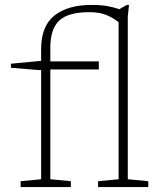

<svg xmlns="http://www.w3.org/2000/svg" viewBox="-20 -762 663 782"><path d="M185 -32 268.5 -24V0H64V-24L147.5 -32V-477L139 -476.5L24.5 -486V-502.5L146 -514H147.5V-561Q147.5 -656.5 202.2 -699.2Q257 -742 353 -742Q390 -742 416.8 -737.2Q443.5 -732.5 465.5 -724.5L497 -742H505.5L500.5 -695.5V-32L584 -24V0H379.5V-24L463 -32V-671.5Q444 -687.5 415.5 -700Q387 -712.5 344 -712.5Q257.5 -712.5 221.2 -678.2Q185 -644 185 -568V-512H382.5V-479H185Z"/></svg>

Font: Newsreader 6pt ExtraLight
Style: Regular
Weight: 275
Designer: Hugues Gentile
Foundry: Production Type
Version: Version 1.003; ttfautohint (v1.8.3)